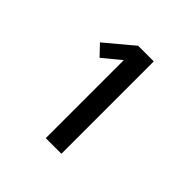

<svg xmlns="http://www.w3.org/2000/svg" viewBox="-141 -959 757 757"><g transform="rotate(45 237.5 -580.5)"><path d="M215 -323V-758L141 -697L99 -741L215 -838H302V-323Z"/></g></svg>

Font: Iosevka QP
Style: Bold
Weight: 700
Designer: Belleve Invis
Foundry: Belleve Invis
Version: Version 20.0.0; ttfautohint (v1.8.4)